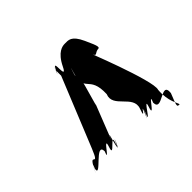

<svg xmlns="http://www.w3.org/2000/svg" viewBox="-110 -808 882 882"><g transform="rotate(45 331.0 -367.5)"><path d="M60 -435C60 -421 64 -386 128 -355C196 -322 55 -350 116 -322C181 -292 52 -347 118 -320H152C218 -293 423 -210 489 -183C583 -145 482 -165 562 -125C626 -93 499 -154 565 -127C619 -119 473 -214 539 -216C605 -189 472 -266 539 -244C604 -222 481 -302 552 -276C619 -252 486 -309 550 -279C612 -250 457 -302 515 -278C581 -251 294 -365 360 -338C370 -332 158 -401 180 -374C246 -347 112 -392 180 -371C289 -338 237 -413 360 -408C426 -381 448 -493 515 -469C589 -442 478 -500 550 -468C616 -441 486 -498 552 -471C612 -448 474 -525 539 -503C606 -481 473 -558 539 -531C605 -533 486 -628 565 -620C631 -593 630 -595 630 -612C618 -611 584 -583 513 -589C469 -606 131 -470 175 -487C210 -500 191 -501 186 -522C186 -539 181 -540 116 -510C55 -482 60 -459 60 -435Z"/></g></svg>

Font: Hussar Przerywany
Style: Regular
Weight: 400
Foundry: Cannot Into Space Fonts
Version: Version 0.982